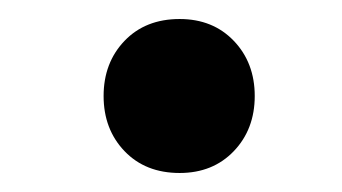

<svg xmlns="http://www.w3.org/2000/svg" viewBox="-20 -661 360 202"><path d="M89 -560Q89 -595 111 -618Q133 -641 169 -641Q204 -641 226 -618Q248 -595 248 -560Q248 -525 226 -502Q204 -479 169 -479Q133 -479 111 -502Q89 -525 89 -560Z"/></svg>

Font: Noto Sans SemiCondensed Black
Style: Regular
Weight: 900
Width: 4
Designer: Monotype Design Team
Foundry: Monotype Imaging Inc.
Version: Version 2.013; ttfautohint (v1.8.4.7-5d5b)